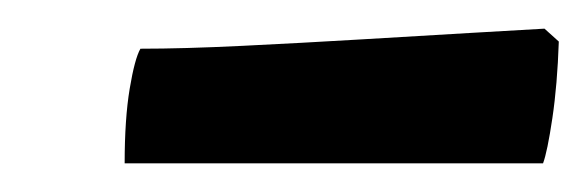

<svg xmlns="http://www.w3.org/2000/svg" viewBox="-20 -674 410 134"><path d="M67 -560Q67 -591 70.5 -612Q74 -633 78 -640Q108 -640 149 -642Q190 -644 232 -646.5Q274 -649 308 -651Q342 -653 360 -654L370 -645Q369 -615 365.5 -591.5Q362 -568 359 -560Z"/></svg>

Font: Texturina 12pt Black
Style: Italic
Weight: 900
Italic angle: -11°
Designer: Guillermo Torres Carreño
Foundry: Omnibus-Type
Version: Version 1.002